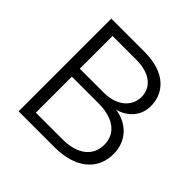

<svg xmlns="http://www.w3.org/2000/svg" viewBox="-178 -863 1025 1025"><g transform="rotate(45 335.0 -350.0)"><path d="M100 0H370C530 0 620 -78 620 -198C620 -294 554 -362 462 -374C527 -391 580 -443 580 -519C580 -613 514 -700 350 -700H100ZM170 -60V-332H370C488 -332 550 -278 550 -198C550 -115 488 -60 370 -60ZM170 -392V-639H350C456 -639 510 -587 510 -519C510 -443 446 -392 350 -392Z"/></g></svg>

Font: Gully Light
Style: Regular
Weight: 300
Designer: jaikishan Patel
Foundry: MagicType
Version: Version 1.000;Glyphs 3.2 (3242)